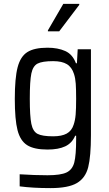

<svg xmlns="http://www.w3.org/2000/svg" viewBox="-20 -763 562 986"><path d="M56 0ZM81 194V132Q159 137 224 137Q292 137 322 122.5Q352 108 361.5 71Q371 34 371 -48V-66H366Q350 -28 315 -11.5Q280 5 224 5Q155 5 119.5 -17.5Q84 -40 70 -94.5Q56 -149 56 -255Q56 -362 70.5 -417.5Q85 -473 120.5 -495.5Q156 -518 224 -518Q277 -518 315 -501Q353 -484 370 -438H375L379 -510H447V-69Q447 40 433 95.5Q419 151 375 177Q331 203 239 203Q149 203 81 194ZM358 -122Q366 -145 368.5 -174.5Q371 -204 371 -256Q371 -304 369 -333Q367 -362 360 -383Q349 -418 323.5 -433.5Q298 -449 253 -449Q197 -449 173 -436.5Q149 -424 141 -385.5Q133 -347 133 -256Q133 -166 141 -127Q149 -88 173 -75.5Q197 -63 253 -63Q297 -63 322.5 -77Q348 -91 358 -122ZM226 -602V-607L305 -743H387V-738L284 -602Z"/></svg>

Font: Assailand
Style: Regular
Weight: 400
Designer: Hector Gatti with collaboration of the Omnibus-Type team
Foundry: Omnibus-Type
Version: Version 0.072;October 19, 2019;FontCreator 12.0.0.2547 64-bi